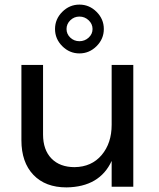

<svg xmlns="http://www.w3.org/2000/svg" viewBox="-20 -811 689 834"><path d="M559 -529V0H465V-112Q413 1 269 3Q177 3 125 -51.5Q73 -106 73 -202V-529H167V-227Q167 -160 203.5 -122.5Q240 -85 304 -85Q378 -86 421.5 -137.5Q465 -189 465 -269V-529ZM431 -685Q431 -642 399.5 -610.5Q368 -579 325 -579Q282 -579 250.5 -610.5Q219 -642 219 -685Q219 -728 250.5 -759.5Q282 -791 325 -791Q368 -791 399.5 -759.5Q431 -728 431 -685ZM269 -685Q269 -663 285.5 -647.5Q302 -632 325 -632Q348 -632 365 -647.5Q382 -663 382 -685Q382 -707 365 -723Q348 -739 325 -739Q302 -739 285.5 -723Q269 -707 269 -685Z"/></svg>

Font: Montserrat
Style: Regular
Weight: 400
Designer: Julieta Ulanovsky
Foundry: Julieta Ulanovsky
Version: Version 6.001